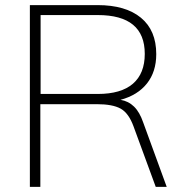

<svg xmlns="http://www.w3.org/2000/svg" viewBox="-20 -732 724 752"><path d="M633 0H590L503 -237Q484 -289 452.5 -306.5Q421 -324 359 -324H138V0H97V-712H362Q472 -712 532 -662.5Q592 -613 592 -520Q592 -451 555.5 -405Q519 -359 452 -341Q483 -336 505 -314.5Q527 -293 541 -252ZM363 -364Q454 -364 500.5 -404Q547 -444 547 -521Q547 -673 363 -673H139V-364Z"/></svg>

Font: MuliDisplayVN ExtraLight
Style: Regular
Weight: 200
Designer: Vernon Adams
Foundry: Vernon Adams
Version: Version 2.100